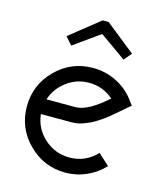

<svg xmlns="http://www.w3.org/2000/svg" viewBox="-109 -786 753 886"><g transform="rotate(15 267.5 -343.5)"><path d="M287.1 -643.1H284.2L161.1 -555.2L128.9 -591.8L271 -705.1H299.8L441.9 -591.8L411.1 -555.2ZM107.9 -213.9Q114.7 -146.5 166 -100.3Q217.3 -54.2 286.1 -54.2Q362.3 -54.2 416 -110.8L469.2 -62Q434.1 -24.4 386.5 -3.2Q338.9 18.1 286.1 18.1Q182.6 18.1 109.4 -55.2Q36.1 -128.4 36.1 -231.9Q36.1 -335.4 109.4 -408.7Q182.6 -481.9 286.1 -481.9Q344.7 -481.9 396 -457Q447.3 -432.1 481.9 -388.2L502.9 -359.9L477.1 -337.9Q474.6 -335.9 459.2 -322.5Q443.8 -309.1 438.2 -304.2Q432.6 -299.3 416.7 -286.4Q400.9 -273.4 391.8 -267.6Q382.8 -261.7 367.2 -251.5Q351.6 -241.2 339.6 -236.1Q327.6 -231 312.5 -224.9Q297.4 -218.8 283 -216.3Q268.6 -213.9 253.9 -213.9ZM253.9 -286.1Q312.5 -286.1 402.8 -367.2Q352.5 -411.1 286.1 -411.1Q227.5 -411.1 180.2 -376Q132.8 -340.8 115.2 -286.1Z"/></g></svg>

Font: Rawengulk
Style: Bold
Weight: 700
Version: Version 0.92